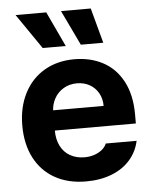

<svg xmlns="http://www.w3.org/2000/svg" viewBox="-54 -801 682 856"><g transform="rotate(-5 287.0 -373.0)"><path d="M34.8 -262.4Q34.8 -344 66.7 -406.4Q98.7 -468.9 156.7 -503Q214.8 -537.1 291.6 -537.1Q363.2 -537.1 419.4 -507.1Q475.6 -477.2 507.8 -416.5Q540 -355.8 540 -268.6V-227.9H94V-318.5H403.7Q403.7 -350.8 389.7 -375.7Q375.7 -400.7 350.7 -415Q325.7 -429.2 293.8 -429.2Q260.2 -429.2 233.9 -413.7Q207.6 -398.2 192.8 -371.5Q177.9 -344.8 177.4 -313V-228.1Q177.4 -188.3 192.4 -158.7Q207.3 -129.1 235.1 -113.4Q262.8 -97.7 299.4 -97.7Q323.6 -97.7 343.6 -104.7Q363.6 -111.6 377.7 -123.1Q391.7 -134.6 398.7 -150.6H536.6Q526.2 -102.2 494.4 -65.9Q462.6 -29.5 412 -9.7Q361.4 10.2 297.2 10.2Q217.1 10.2 157.9 -22.9Q98.7 -56.1 66.7 -117.6Q34.8 -179.1 34.8 -262.4ZM47.9 -756.1H185.2L258.8 -599.2H155.7ZM251.2 -756.1H384.3L426.7 -599.2H326.2Z"/></g></svg>

Font: Pretendard GOV Variable
Style: Regular
Weight: 400
Designer: Base glyphs from Inter by Rasmus Andersson; Hangul glyphs from Noto Sans CJK(Source Han Sans) by Jang Soo-young and Kang
Foundry: Kil Hyung-jin
Version: Version 1.307;Glyphs 3.2 (3192)